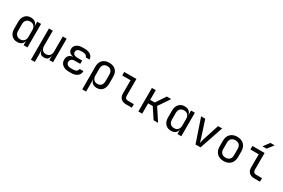

<svg xmlns="http://www.w3.org/2000/svg" viewBox="133 -2245 5725 3886"><g transform="rotate(30 2995.5 -302.5)"><path d="M267.6 9.8Q185.5 9.8 135 -45.2Q84.5 -100.1 84.5 -193.8V-355Q84.5 -450.2 134.5 -505.1Q184.6 -560.1 267.6 -560.1Q329.1 -560.1 369.1 -529.1Q409.2 -498 416 -444.8H418.9L417 -549.8H506.8V0H417V-105H416Q409.2 -50.8 369.1 -20.5Q329.1 9.8 267.6 9.8ZM297.4 -67.9Q353 -67.9 385 -103Q417 -138.2 417 -200.2V-350.1Q417 -412.1 385 -447Q353 -481.9 297.4 -481.9Q240.2 -481.9 207.3 -448Q174.3 -414.1 174.3 -350.1V-200.2Q174.3 -136.2 207.3 -102.1Q240.2 -67.9 297.4 -67.9Z M691.4 180.2V-549.8H781.7V-200.2Q781.7 -138.2 811.8 -103Q841.8 -67.9 896.5 -67.9Q952.1 -67.9 983.6 -103Q1015.1 -138.2 1015.1 -200.2V-549.8H1105V0H1017.1V-105H1014.2Q1011.2 -51.8 984.1 -21Q957 9.8 895.5 9.8Q833.5 9.8 809.6 -21Q785.6 -51.8 782.7 -105H779.8L781.7 20V180.2Z M1531.2 6.8H1478.5Q1383.3 6.8 1328.1 -37.6Q1272.9 -82 1272.9 -157.2Q1272.9 -217.3 1305.9 -255.1Q1338.9 -293 1398.9 -296.9V-300.8Q1349.1 -304.7 1317.4 -336.4Q1285.6 -368.2 1285.6 -414.1Q1285.6 -482.9 1338.1 -520Q1390.6 -557.1 1481 -557.1H1527.3Q1613.3 -557.1 1664.3 -518.6Q1715.3 -480 1716.3 -415H1626.5Q1625.5 -443.8 1598.4 -460.9Q1571.3 -478 1527.3 -478H1481Q1435.1 -478 1407.5 -457.5Q1379.9 -437 1379.9 -401.9Q1379.9 -365.7 1407.2 -345Q1434.6 -324.2 1481.9 -324.2H1598.1V-246.1H1478.5Q1426.8 -246.1 1396.7 -222.7Q1366.7 -199.2 1366.7 -158.2Q1366.7 -119.1 1396.7 -96.7Q1426.8 -74.2 1478.5 -74.2H1531.2Q1580.1 -74.2 1608.6 -95.2Q1637.2 -116.2 1637.2 -150.9H1727.1Q1727.1 -77.6 1674.1 -35.4Q1621.1 6.8 1531.2 6.8Z M1891.1 180.2V-356Q1891.1 -451.2 1947 -505.6Q2002.9 -560.1 2099.6 -560.1Q2196.8 -560.1 2251.5 -505.6Q2306.2 -451.2 2306.2 -356V-194.8Q2306.2 -99.6 2258.8 -44.9Q2211.4 9.8 2128.4 9.8Q2066.9 9.8 2027.8 -21Q1988.8 -51.8 1981.9 -105H1979L1981 20V180.2ZM2098.1 -67.9Q2155.3 -67.9 2185.8 -102.1Q2216.3 -136.2 2216.3 -200.2V-350.1Q2216.3 -414.1 2185.8 -448Q2155.3 -481.9 2098.1 -481.9Q2041.5 -481.9 2011.2 -448Q1981 -414.1 1981 -350.1V-200.2Q1981 -138.2 2012.2 -103Q2043.5 -67.9 2098.1 -67.9Z M2805.7 0Q2732.4 0 2689.2 -42.5Q2646 -85 2646 -154.8V-467.8H2451.2V-549.8H2735.4V-154.8Q2735.4 -120.6 2754.4 -101.3Q2773.4 -82 2805.7 -82H2945.3V0Z M3098.1 0V-549.8H3188V-323.2H3294.9L3446.8 -549.8H3549.8L3371.6 -286.1L3559.6 0H3454.6L3295.4 -241.2H3188V0Z M3862.3 9.8Q3780.3 9.8 3729.7 -45.2Q3679.2 -100.1 3679.2 -193.8V-355Q3679.2 -450.2 3729.2 -505.1Q3779.3 -560.1 3862.3 -560.1Q3923.8 -560.1 3963.9 -529.1Q4003.9 -498 4010.7 -444.8H4013.7L4011.7 -549.8H4101.6V0H4011.7V-105H4010.7Q4003.9 -50.8 3963.9 -20.5Q3923.8 9.8 3862.3 9.8ZM3892.1 -67.9Q3947.8 -67.9 3979.7 -103Q4011.7 -138.2 4011.7 -200.2V-350.1Q4011.7 -412.1 3979.7 -447Q3947.8 -481.9 3892.1 -481.9Q3835 -481.9 3802 -448Q3769 -414.1 3769 -350.1V-200.2Q3769 -136.2 3802 -102.1Q3835 -67.9 3892.1 -67.9Z M4434.6 0 4247.6 -549.8H4344.2L4464.4 -180.2Q4475.6 -147 4483.4 -116.7Q4491.2 -86.4 4494.6 -68.8Q4499.5 -85.9 4506.8 -116.7Q4513.7 -147 4523.9 -180.2L4644 -549.8H4738.8L4551.8 0Z M5092.3 7.8Q4993.2 7.8 4935.1 -49.8Q4876.5 -107.9 4876.5 -211.9V-337.9Q4876.5 -442.9 4934.6 -500.5Q4992.7 -558.1 5092.3 -558.1Q5191.9 -558.1 5250 -500.5Q5308.1 -442.9 5308.1 -337.9V-211.9Q5308.1 -107.9 5249.5 -49.8Q5190.9 7.8 5092.3 7.8ZM5092.3 -71.8Q5150.9 -71.8 5184.6 -105Q5218.3 -138.2 5217.8 -202.1V-348.1Q5217.8 -412.1 5184.6 -444.8Q5150.9 -478 5092.3 -478Q5034.2 -478 5000.5 -444.8Q4966.3 -411.6 4966.3 -348.1V-202.1Q4966.3 -138.2 5000.5 -105Q5034.2 -71.8 5092.3 -71.8Z M5626.5 -645 5731.9 -785.2H5832L5721.2 -645ZM5801.3 0Q5728 0 5684.8 -42.5Q5641.6 -85 5641.6 -154.8V-467.8H5446.8V-549.8H5731V-154.8Q5731 -120.6 5750 -101.6Q5769 -82 5801.3 -82H5940.9V0Z"/></g></svg>

Font: UDEV Gothic 35
Style: Regular
Weight: 400
Version: v2.1.0; ttfautohint (v1.8.4.7-5d5b-dirty) -l 6 -r 45 -G 200 